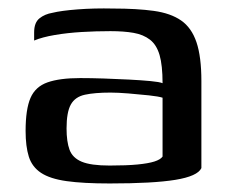

<svg xmlns="http://www.w3.org/2000/svg" viewBox="-20 -424 539 450"><path d="M237 6Q175 6 136 0.5Q97 -5 76 -19Q55 -33 47.5 -57Q40 -81 40 -117Q40 -168 51.5 -194.5Q63 -221 91.5 -231Q120 -241 168 -241Q193 -241 223.5 -240Q254 -239 282.5 -237.5Q311 -236 332.5 -234Q354 -232 361 -229Q361 -271 354 -295Q347 -319 331.5 -331Q316 -343 293 -347Q270 -351 239 -351Q205 -351 171.5 -349Q138 -347 108.5 -342Q79 -337 60 -329V-348Q60 -371 72.5 -381Q85 -391 103 -394Q123 -399 162 -402Q201 -405 245 -404Q301 -404 340.5 -398.5Q380 -393 404.5 -376Q429 -359 440.5 -325Q452 -291 452 -234V-30Q443 -11 391 -2.5Q339 6 237 6ZM237 -36Q277 -36 302.5 -38.5Q328 -41 342 -45.5Q356 -50 361 -57V-195Q352 -198 329 -200.5Q306 -203 281 -205Q256 -207 239 -207Q202 -207 179 -202Q156 -197 146 -179Q136 -161 136 -123Q136 -92 143 -73Q150 -54 171.5 -45Q193 -36 237 -36Z"/></svg>

Font: Genos Thin Medium
Style: Regular
Weight: 500
Version: Version 1.010